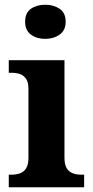

<svg xmlns="http://www.w3.org/2000/svg" viewBox="-20 -790 392 810"><path d="M17 0V-53H29Q49 -53 65 -59Q81 -65 90.5 -80.5Q100 -96 100 -124V-416Q100 -443 90 -457.5Q80 -472 64.5 -477.5Q49 -483 29 -483H17V-536H252V-124Q252 -96 261.5 -80.5Q271 -65 287 -59Q303 -53 323 -53H335V0ZM171 -626Q135 -626 110.5 -644Q86 -662 86 -698Q86 -736 110.5 -753Q135 -770 171 -770Q206 -770 231.5 -753Q257 -736 257 -698Q257 -662 231.5 -644Q206 -626 171 -626Z"/></svg>

Font: Noto Serif Hebrew
Style: Bold
Weight: 700
Version: Version 2.003